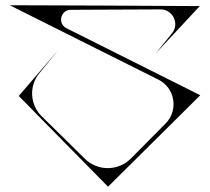

<svg xmlns="http://www.w3.org/2000/svg" viewBox="-20 -708 798 730"><path d="M634.4 -582.1C613.7 -556.5 593 -530.9 572.3 -505.3C628 -565.1 683.8 -625 739.5 -684.8C547 -686.2 209.3 -687.7 17 -688.1C143 -624.9 340.5 -525.9 511.9 -440.4C535.3 -428.8 558.6 -417.1 582 -405.5C645.7 -373.7 659.6 -288.8 609.5 -238.3C590.6 -219.3 571.8 -200.3 552.9 -181.3C527.9 -156.2 503 -130.9 478.1 -105.7C429.8 -56.9 351.2 -56.5 302.4 -104.6C277.2 -129.5 251.9 -154.4 226.7 -179.3C204.8 -200.9 171.4 -233.6 138.5 -265.9C93.6 -310 89.7 -381 129.6 -429.6C129.6 -429.6 201.6 -517.9 201.6 -517.9C164.3 -475 90.1 -388.4 53.1 -345.2C52.5 -344.6 52 -344 51.4 -343.3C52 -342.7 52.6 -342.1 53.2 -341.4C80.7 -313 108.6 -284.9 136.3 -256.6C192.5 -199.2 332.6 -57.1 390.8 1.9C477.5 -83.7 646.2 -251.3 732.7 -337.2C735.6 -340 738.5 -342.9 741.4 -345.8C737.7 -347.7 734.1 -349.5 730.4 -351.4C564.6 -434.5 398.7 -517.5 232.8 -600.6C197.9 -618 210.2 -670.6 249.2 -670.7C360.2 -671.1 485.1 -671.7 590.1 -672.3C638.1 -672.5 664.1 -616.1 632.6 -579.9C633.2 -580.6 633.8 -581.4 634.4 -582.1Z"/></svg>

Font: Stal Type
Style: Glyph
Weight: 400
Version: Version 1.0